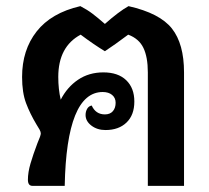

<svg xmlns="http://www.w3.org/2000/svg" viewBox="-20 -606 680 626"><path d="M580 -370V0H462V-370Q462 -420 447.5 -450Q433 -480 398 -493Q354 -460 322 -439Q287 -460 243 -493Q170 -454 170 -355Q170 -315 178 -281Q199 -322 234.5 -346Q270 -370 317 -370Q365 -370 391.5 -344.5Q418 -319 418 -275Q418 -231 392.5 -206.5Q367 -182 324 -182Q297 -182 278 -196.5Q259 -211 259 -231Q259 -242 264 -251Q269 -260 279 -262Q292 -233 322 -233Q339 -233 348 -243.5Q357 -254 357 -271Q357 -287 345.5 -296.5Q334 -306 315 -306Q197 -306 191 0H86Q71 0 71 -20Q71 -44 79.5 -73Q88 -102 102 -139Q113 -164 113 -171Q113 -176 109 -183.5Q105 -191 99 -200Q78 -235 65 -269.5Q52 -304 52 -355Q52 -443 99.5 -503.5Q147 -564 242 -586Q265 -574 282 -561Q299 -548 322 -528Q367 -568 399 -586Q501 -563 540.5 -513Q580 -463 580 -370Z"/></svg>

Font: Krub SemiBold
Style: Regular
Weight: 600
Version: Version 1.000; ttfautohint (v1.6)